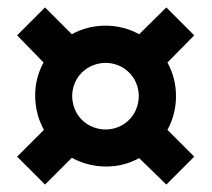

<svg xmlns="http://www.w3.org/2000/svg" viewBox="-20 -510 570 516"><path d="M354 -85Q312 -62 263.5 -62.5Q215 -63 173 -86L101 -14L26 -89L98 -161Q75 -203 74.5 -251.5Q74 -300 97 -342L26 -415L101 -490L173 -418Q215 -441 263.5 -441Q312 -441 354 -418L427 -490L502 -415L430 -342Q453 -300 453 -251.5Q453 -203 430 -161L502 -89L427 -14ZM200 -188Q213 -175 230 -168.5Q247 -162 264 -162Q281 -162 297.5 -168.5Q314 -175 327 -188Q340 -201 346.5 -218Q353 -235 353 -252Q353 -269 346.5 -285.5Q340 -302 327 -315Q314 -328 297.5 -334.5Q281 -341 264 -341Q247 -341 230 -334.5Q213 -328 200 -315Q187 -302 180.5 -285.5Q174 -269 174 -252Q174 -235 180.5 -218Q187 -201 200 -188Z"/></svg>

Font: Panefresco 750wt
Style: Regular
Weight: 750
Foundry: Campivisivi & Chank Co
Version: Version 1.000